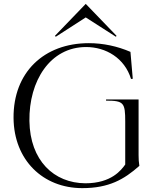

<svg xmlns="http://www.w3.org/2000/svg" viewBox="-20 -958 790 992"><path d="M405 14C543 14 621 -31 700 -101C697 -119 696 -137 696 -156V-444H528V-438C620 -438 627 -427 627 -329V-108C607 -80 556 -11 421 -11C259 -12 135 -128 132 -333C129 -540 239 -715 425 -715C527 -715 624 -658 657 -550L666 -551L654 -690C587 -719 513 -735 439 -735C208 -735 48 -585 50 -348C52 -131 202 14 405 14ZM268 -768 423 -868 579 -768 582 -773 423 -938 264 -773Z"/></svg>

Font: Sinistre
Style: Regular
Weight: 400
Designer: Jules Durand
Foundry: Collletttivo
Version: Version 69.420;Glyphs 3.2 (3217)